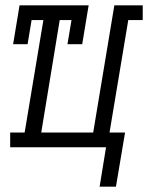

<svg xmlns="http://www.w3.org/2000/svg" viewBox="-20 -550 553 717"><path d="M352 147 376 0H18V-55H72L142 -475H98L83 -385H29L53 -530H311L287 -385H232L247 -475H203L134 -55H328L407 -530H513V-475H459L389 -55H447L413 147Z"/></svg>

Font: Iosevka Slab Light Oblique
Style: Regular
Weight: 300
Italic angle: -9°
Monospace: yes
Designer: Belleve Invis
Foundry: Belleve Invis
Version: Version 11.1.1; ttfautohint (v1.8.3)